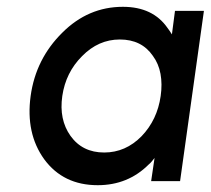

<svg xmlns="http://www.w3.org/2000/svg" viewBox="-20 -532 619 564"><path d="M494 -500 485 -431Q482 -436 478.5 -441Q475 -446 472 -450Q429 -512 341 -512Q239 -512 163 -436Q85 -359 70 -250Q55 -140 110 -64Q166 12 267 12Q356 12 417 -49Q422 -53 426 -58Q430 -63 434 -68L424 0H509L579 -500ZM332 -416Q396 -416 429 -368Q446 -345 451.5 -315Q457 -285 452 -250Q447 -215 433 -185.5Q419 -156 396 -132Q349 -84 286 -84Q222 -84 187 -133Q153 -181 163 -250Q173 -319 221 -367Q269 -416 332 -416Z"/></svg>

Font: Unageo
Style: Medium-Italic
Weight: 500
Designer: Richard Sepsi
Foundry: Richard Sepsi
Version: Version 2.000